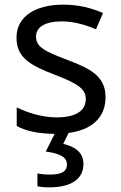

<svg xmlns="http://www.w3.org/2000/svg" viewBox="-20 -566 519 826"><path d="M339 139C339 88 300 64 252 53L275 6C374 -7 434 -59 434 -148C434 -234 375 -269 273 -307C170 -346 135 -364 135 -409C135 -449 174 -474 246 -474C298 -474 348 -459 393 -440L423 -510C373 -532 317 -546 252 -546C132 -546 51 -495 51 -404C51 -316 113 -284 217 -244C322 -204 349 -180 349 -140C349 -92 311 -61 222 -61C159 -61 94 -83 52 -104V-24C92 -2 143 9 215 10L177 86C228 93 268 106 268 141C268 174 242 185 194 185C175 185 153 183 141 180V235C152 238 171 240 191 240C289 240 339 203 339 139Z"/></svg>

Font: Noto Sans Osage
Style: Regular
Weight: 400
Designer: Monotype Design Team
Foundry: Monotype Imaging Inc.
Version: Version 2.002